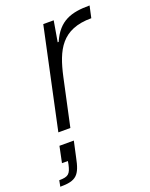

<svg xmlns="http://www.w3.org/2000/svg" viewBox="-184 -594 714 916"><g transform="rotate(-20 173.5 -135.5)"><path d="M149 -510 40 0H101L153 -241C181 -368 223 -458 374 -458L387 -518C294 -518 230 -499 189 -405H184L202 -510ZM-34 216 -40 247C42 247 62 226 79 140L96 62H23L6 144H36L33 161C23 205 13 216 -34 216Z"/></g></svg>

Font: Saira UNSAM Light Italic
Style: Regular
Weight: 300
Italic angle: -12°
Designer: Hector Gatti with collaboration of the Omnibus-Type team
Foundry: Omnibus-Type
Version: Version 0.072;PS 000.072;hotconv 1.0.88;makeotf.lib2.5.64775